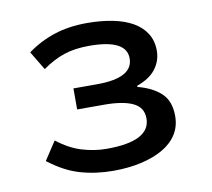

<svg xmlns="http://www.w3.org/2000/svg" viewBox="-63 -572 726 656"><g transform="rotate(-10 300.0 -244.5)"><path d="M280 12Q220 12 166 -3.5Q112 -19 58 -61L100 -125Q142 -92 185 -79Q228 -66 271 -66Q422 -66 422 -145Q422 -183 387.5 -199.5Q353 -216 287 -216H194V-289H276Q401 -289 401 -357Q401 -423 272 -423Q222 -423 184.5 -410.5Q147 -398 109 -371L70 -436Q114 -468 164.5 -484.5Q215 -501 278 -501Q326 -501 366.5 -493Q407 -485 436 -468.5Q465 -452 481 -426.5Q497 -401 497 -367Q497 -332 476 -304Q455 -276 410 -260V-256Q461 -243 490.5 -215.5Q520 -188 520 -136Q520 -100 502.5 -72.5Q485 -45 453 -26.5Q421 -8 377 2Q333 12 280 12Z"/></g></svg>

Font: SauceCodePro Nerd Font Mono
Style: Regular
Weight: 500
Monospace: yes
Designer: Paul D. Hunt, Teo Tuominen
Foundry: Adobe Systems Incorporated
Version: Version 2.030;PS 1.000;hotconv 16.6.51;makeotf.lib2.5.65220;